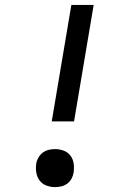

<svg xmlns="http://www.w3.org/2000/svg" viewBox="-20 -755 540 783"><path d="M282 -260H191L271 -735H362ZM204 8Q186 8 169 1.5Q152 -5 141.5 -19Q131 -33 128 -51.5Q125 -70 128 -89Q130 -101 137 -113Q144 -125 155 -133Q166 -141 179 -144Q192 -147 204 -147Q223 -147 240 -140.5Q257 -134 267.5 -120Q278 -106 280.5 -87.5Q283 -69 280 -50Q278 -38 271.5 -26Q265 -14 254 -6Q243 2 230 5Q217 8 204 8Z"/></svg>

Font: iosevka_custom_sans_ss08 Md
Style: Italic
Weight: 500
Italic angle: -10°
Designer: Belleve Invis
Foundry: Belleve Invis
Version: Version 10.3.0; ttfautohint (v1.8.3)